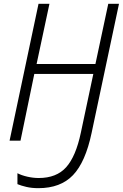

<svg xmlns="http://www.w3.org/2000/svg" viewBox="-20 -734 641 1002"><path d="M180 248Q146 248 118 241.5Q90 235 71 227V170Q92 181 122.5 188Q153 195 182 195Q275 195 325.5 138.5Q376 82 402 -42L467 -348H159L87 0H30L181 -714H238L171 -400H478L545 -714H601L458 -40Q426 112 361 180Q296 248 180 248Z"/></svg>

Font: Noto Sans SemiCondensed Light
Style: Italic
Weight: 300
Width: 4
Italic angle: -12°
Designer: Monotype Design Team
Foundry: Monotype Imaging Inc.
Version: Version 2.013; ttfautohint (v1.8.4.7-5d5b)